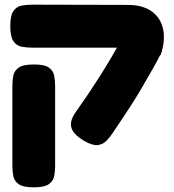

<svg xmlns="http://www.w3.org/2000/svg" viewBox="-20 -607 746 822"><path d="M342 -3Q295 -30 286 -59.5Q277 -89 304 -127Q329 -162 354 -199Q379 -236 403.5 -274.5Q428 -313 451.5 -352.5Q475 -392 497 -431Q519 -470 538 -508L671 -382Q654 -347 633.5 -311.5Q613 -276 592 -239.5Q571 -203 549 -168.5Q527 -134 505 -101Q483 -68 462 -37Q451 -20 436 -4.5Q421 11 399 14Q377 17 342 -3ZM124 195Q79 195 60 181.5Q41 168 37 146.5Q33 125 33 103V-240Q33 -263 37 -283.5Q41 -304 60 -317.5Q79 -331 125 -331Q171 -331 189.5 -317.5Q208 -304 212 -283Q216 -262 216 -239V104Q216 126 212 147Q208 168 189 181.5Q170 195 124 195ZM668 -371 509 -403H473H117Q94 -403 72.5 -407Q51 -411 37.5 -430.5Q24 -450 24 -495Q24 -541 37.5 -560Q51 -579 72.5 -583Q94 -587 116 -587L527 -586Q590 -586 628.5 -559Q667 -532 678 -483.5Q689 -435 668 -371Z"/></svg>

Font: Fredoka SemiExpanded
Style: Bold
Weight: 700
Width: 6
Designer: Ben Nathan
Foundry: Milena B. Brandão, Ben Nathan
Version: Version 2.001